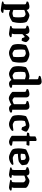

<svg xmlns="http://www.w3.org/2000/svg" viewBox="1810 -2650 1040 4701"><g transform="rotate(90 2330.5 -300.0)"><path d="M221 200Q211 200 182.5 196.5Q154 193 120 188Q86 183 57 177.5Q28 172 16 168Q16 160 19.5 151Q23 142 26 137L54 132Q71 129 79 114Q87 99 87 54V-388Q87 -398 82.5 -405Q78 -412 70 -415L15 -435Q17 -449 21 -458.5Q25 -468 29 -472Q46 -480 80.5 -490Q115 -500 146 -500Q180 -500 201.5 -480.5Q223 -461 223 -431Q235 -440 252 -451.5Q269 -463 288 -474.5Q307 -486 324.5 -493Q342 -500 356 -500Q371 -500 394 -493.5Q417 -487 441 -476Q465 -465 486 -452.5Q507 -440 518 -428Q527 -409 532.5 -383.5Q538 -358 540 -330.5Q542 -303 542 -277Q542 -220 534 -168Q526 -116 516 -86Q504 -75 481 -60.5Q458 -46 429.5 -32Q401 -18 371 -9Q341 0 315 0Q299 0 274 -8.5Q249 -17 224 -27V73Q224 94 218.5 109Q213 124 209 129L289 138Q291 142 293.5 150Q296 158 296 167Q291 174 277 182Q263 190 248 195Q233 200 221 200ZM306 -85Q314 -85 331.5 -88.5Q349 -92 367 -97Q385 -102 393 -106Q400 -124 403 -157Q406 -190 406 -222Q406 -253 404 -281.5Q402 -310 399 -332.5Q396 -355 393 -365Q388 -374 375.5 -383.5Q363 -393 349 -399.5Q335 -406 326 -406Q317 -406 296.5 -400.5Q276 -395 255.5 -387.5Q235 -380 224 -374V-106Q239 -101 255 -96Q271 -91 285 -88Q299 -85 306 -85Z M813 0Q803 0 775.5 -3.5Q748 -7 715 -12Q682 -17 654 -22.5Q626 -28 614 -32Q614 -40 617 -48.5Q620 -57 624 -63L649 -68Q660 -70 666.5 -76Q673 -82 676 -98Q679 -114 679 -146V-388Q679 -398 674.5 -405Q670 -412 662 -415L607 -435Q609 -448 612 -457Q615 -466 621 -472Q638 -480 672.5 -490Q707 -500 738 -500Q772 -500 793.5 -477.5Q815 -455 815 -414V-402Q821 -408 832.5 -424Q844 -440 858.5 -457.5Q873 -475 889 -487.5Q905 -500 919 -500Q933 -500 949 -490Q965 -480 979.5 -465.5Q994 -451 1003 -437Q1012 -423 1012 -415Q1012 -402 1005.5 -380Q999 -358 990 -337.5Q981 -317 974 -309Q959 -309 942 -312.5Q925 -316 915 -319Q912 -329 906.5 -344Q901 -359 895.5 -371.5Q890 -384 884 -384Q879 -384 869.5 -377Q860 -370 849 -360Q838 -350 829 -340.5Q820 -331 816 -327V-127Q816 -106 810.5 -91Q805 -76 801 -71L884 -62Q886 -59 889 -51Q892 -43 892 -33Q885 -25 870.5 -17.5Q856 -10 840 -5Q824 0 813 0Z M1276 0Q1250 0 1220.5 -9.5Q1191 -19 1163.5 -33Q1136 -47 1116 -60.5Q1096 -74 1089 -83Q1073 -104 1066 -144Q1059 -184 1059 -229Q1059 -267 1063 -303Q1067 -339 1073 -369Q1079 -399 1085 -417Q1099 -426 1126 -440Q1153 -454 1187 -467.5Q1221 -481 1255.5 -490.5Q1290 -500 1319 -500Q1338 -500 1363.5 -492.5Q1389 -485 1415 -473.5Q1441 -462 1462 -449Q1483 -436 1492 -425Q1500 -410 1505 -386.5Q1510 -363 1512 -335.5Q1514 -308 1514 -281Q1514 -224 1506.5 -170.5Q1499 -117 1488 -86Q1476 -75 1453 -60.5Q1430 -46 1400.5 -32Q1371 -18 1339 -9Q1307 0 1276 0ZM1289 -85Q1297 -85 1312.5 -88.5Q1328 -92 1344 -96.5Q1360 -101 1368 -104Q1374 -117 1376 -145.5Q1378 -174 1378 -205Q1378 -237 1376.5 -273Q1375 -309 1372.5 -337Q1370 -365 1366 -371Q1362 -377 1348.5 -386.5Q1335 -396 1318 -404Q1301 -412 1287 -412Q1277 -412 1260.5 -408.5Q1244 -405 1228.5 -400.5Q1213 -396 1204 -392Q1201 -385 1198 -368.5Q1195 -352 1194 -332Q1193 -312 1193 -291Q1193 -257 1195 -222.5Q1197 -188 1200 -162.5Q1203 -137 1205 -131Q1208 -128 1218 -120.5Q1228 -113 1241 -105Q1254 -97 1267 -91Q1280 -85 1289 -85Z M1794 0Q1768 0 1742.5 -9Q1717 -18 1694 -31Q1671 -44 1654.5 -58Q1638 -72 1630 -82Q1614 -103 1607 -142.5Q1600 -182 1600 -227Q1600 -265 1604 -302Q1608 -339 1614 -368.5Q1620 -398 1626 -415Q1640 -426 1666 -440.5Q1692 -455 1724 -468.5Q1756 -482 1790 -491Q1824 -500 1854 -500Q1867 -500 1886 -495.5Q1905 -491 1922 -483V-688Q1922 -696 1918 -704.5Q1914 -713 1904 -715L1836 -735Q1838 -748 1842 -758Q1846 -768 1850 -772Q1860 -777 1883 -783.5Q1906 -790 1933 -795Q1960 -800 1981 -800Q2016 -800 2037.5 -778Q2059 -756 2059 -721V-79L2121 -73Q2123 -68 2126.5 -57.5Q2130 -47 2130 -36Q2122 -26 2104.5 -18Q2087 -10 2067.5 -5Q2048 0 2034 0Q2006 0 1986.5 -10.5Q1967 -21 1955.5 -35Q1944 -49 1938 -60Q1921 -45 1894.5 -31Q1868 -17 1841 -8.5Q1814 0 1794 0ZM1834 -87Q1843 -87 1857.5 -91Q1872 -95 1890 -101.5Q1908 -108 1922 -115V-389Q1910 -394 1892 -399.5Q1874 -405 1857 -408.5Q1840 -412 1828 -412Q1819 -412 1804 -409Q1789 -406 1774.5 -402Q1760 -398 1751 -394Q1748 -384 1745 -366.5Q1742 -349 1740.5 -327.5Q1739 -306 1739 -283Q1739 -251 1741 -218.5Q1743 -186 1746 -163Q1749 -140 1753 -135Q1757 -130 1767 -122.5Q1777 -115 1788.5 -107Q1800 -99 1812.5 -93Q1825 -87 1834 -87Z M2389 4Q2364 4 2336 -7.5Q2308 -19 2284 -35.5Q2260 -52 2244.5 -67.5Q2229 -83 2229 -92V-388Q2229 -398 2225 -405Q2221 -412 2212 -415L2158 -435Q2160 -448 2163 -457Q2166 -466 2171 -472Q2188 -480 2223 -490Q2258 -500 2288 -500Q2323 -500 2344.5 -478Q2366 -456 2366 -421V-123Q2374 -117 2385.5 -107.5Q2397 -98 2410 -91Q2423 -84 2431 -84Q2440 -84 2458 -89Q2476 -94 2496 -102Q2516 -110 2531 -119V-388Q2531 -397 2526.5 -404.5Q2522 -412 2513 -415L2450 -435Q2452 -449 2456 -459Q2460 -469 2464 -472Q2475 -477 2496.5 -483.5Q2518 -490 2543.5 -495Q2569 -500 2589 -500Q2624 -500 2645.5 -478Q2667 -456 2667 -421V-79L2729 -73Q2731 -68 2734.5 -58.5Q2738 -49 2738 -37Q2732 -28 2715.5 -19.5Q2699 -11 2678 -5.5Q2657 0 2640 0Q2605 0 2581 -17.5Q2557 -35 2546 -58Q2527 -46 2497.5 -31.5Q2468 -17 2438 -6.5Q2408 4 2389 4Z M3020 0Q2993 0 2962 -10Q2931 -20 2902.5 -34Q2874 -48 2854 -61.5Q2834 -75 2829 -82Q2813 -104 2806 -143.5Q2799 -183 2799 -226Q2799 -264 2802.5 -301Q2806 -338 2812.5 -369Q2819 -400 2825 -417Q2840 -427 2867.5 -440.5Q2895 -454 2929 -468Q2963 -482 2998 -491Q3033 -500 3062 -500Q3078 -500 3099.5 -493Q3121 -486 3143 -474.5Q3165 -463 3181.5 -451Q3198 -439 3204 -430Q3205 -408 3197 -384.5Q3189 -361 3178 -340.5Q3167 -320 3157 -306Q3141 -306 3124 -310.5Q3107 -315 3096 -320Q3090 -339 3081.5 -360.5Q3073 -382 3064 -397.5Q3055 -413 3046 -413Q3030 -413 3010 -408.5Q2990 -404 2972.5 -398.5Q2955 -393 2945 -388Q2942 -380 2939 -364Q2936 -348 2934.5 -328.5Q2933 -309 2933 -290Q2933 -259 2935 -225Q2937 -191 2940 -165.5Q2943 -140 2947 -135Q2949 -132 2959.5 -125Q2970 -118 2984 -110Q2998 -102 3011 -97Q3024 -92 3032 -92Q3050 -92 3080 -95.5Q3110 -99 3136.5 -103.5Q3163 -108 3172 -109Q3176 -106 3181 -97.5Q3186 -89 3187 -76Q3174 -62 3148.5 -44Q3123 -26 3090 -13Q3057 0 3020 0Z M3452 0Q3438 0 3413.5 -8Q3389 -16 3364 -28.5Q3339 -41 3322 -54.5Q3305 -68 3305 -78V-434L3228 -441Q3228 -465 3232.5 -477Q3237 -489 3241 -492L3298 -501Q3310 -503 3315 -509.5Q3320 -516 3320 -538V-645Q3332 -654 3358 -664.5Q3384 -675 3412 -676L3433 -660V-501L3535 -500L3547 -488Q3546 -470 3539.5 -453.5Q3533 -437 3527 -428L3441 -430V-90L3540 -73Q3542 -69 3545.5 -60.5Q3549 -52 3549 -39Q3539 -28 3523 -19Q3507 -10 3488.5 -5Q3470 0 3452 0Z M3834 0Q3807 0 3776 -10Q3745 -20 3716.5 -34Q3688 -48 3668 -61.5Q3648 -75 3643 -82Q3627 -104 3620 -143.5Q3613 -183 3613 -226Q3613 -264 3616.5 -301Q3620 -338 3626.5 -369Q3633 -400 3639 -417Q3654 -426 3681 -440Q3708 -454 3741.5 -467.5Q3775 -481 3809.5 -490.5Q3844 -500 3874 -500Q3893 -500 3919.5 -490Q3946 -480 3970.5 -465.5Q3995 -451 4005 -439Q4011 -427 4015 -403.5Q4019 -380 4022 -356Q4025 -332 4024 -317Q4012 -300 3994.5 -284Q3977 -268 3959.5 -256Q3942 -244 3930 -238Q3909 -232 3879.5 -228Q3850 -224 3816 -221.5Q3782 -219 3747 -218Q3748 -186 3751 -163Q3754 -140 3758 -135Q3761 -132 3772 -125Q3783 -118 3797 -110.5Q3811 -103 3824.5 -97.5Q3838 -92 3846 -92Q3859 -92 3879.5 -94Q3900 -96 3923 -98.5Q3946 -101 3967 -104Q3988 -107 4002 -110Q4007 -105 4012 -97Q4017 -89 4018 -76Q4004 -62 3976 -44Q3948 -26 3911.5 -13Q3875 0 3834 0ZM3808 -284Q3825 -285 3842 -286.5Q3859 -288 3874.5 -291.5Q3890 -295 3900 -300Q3900 -311 3899 -327.5Q3898 -344 3896 -360Q3894 -376 3890 -384Q3886 -391 3876.5 -397.5Q3867 -404 3857.5 -408Q3848 -412 3842 -412Q3834 -412 3817 -408.5Q3800 -405 3783 -400Q3766 -395 3757 -391Q3752 -378 3749.5 -360Q3747 -342 3746 -323.5Q3745 -305 3745 -290Q3758 -287 3775.5 -285.5Q3793 -284 3808 -284Z M4259 0Q4249 0 4224 -3.5Q4199 -7 4170 -12Q4141 -17 4115.5 -22.5Q4090 -28 4078 -32Q4078 -40 4081.5 -48.5Q4085 -57 4088 -63L4114 -68Q4131 -71 4137 -85.5Q4143 -100 4143 -146V-388Q4143 -397 4139 -404.5Q4135 -412 4126 -415L4071 -435Q4073 -448 4076 -457Q4079 -466 4085 -472Q4102 -480 4136.5 -490Q4171 -500 4202 -500Q4235 -500 4256 -481.5Q4277 -463 4279 -431Q4297 -444 4321 -460.5Q4345 -477 4369 -488.5Q4393 -500 4411 -500Q4434 -500 4463.5 -491.5Q4493 -483 4519.5 -468.5Q4546 -454 4563.5 -436.5Q4581 -419 4581 -402V-127Q4581 -106 4576 -91.5Q4571 -77 4566 -71L4639 -62Q4641 -58 4643.5 -50Q4646 -42 4646 -33Q4641 -26 4627 -18Q4613 -10 4598 -5Q4583 0 4571 0Q4561 0 4535 -3.5Q4509 -7 4478.5 -12Q4448 -17 4421.5 -22.5Q4395 -28 4383 -32Q4383 -41 4386.5 -49.5Q4390 -58 4393 -63L4415 -66Q4425 -68 4431.5 -74Q4438 -80 4441 -96.5Q4444 -113 4444 -146V-353Q4444 -361 4437 -370.5Q4430 -380 4419 -388Q4408 -396 4397.5 -401Q4387 -406 4381 -406Q4374 -406 4360 -402.5Q4346 -399 4330.5 -394Q4315 -389 4301 -383.5Q4287 -378 4280 -374V-135Q4280 -115 4274 -97.5Q4268 -80 4262 -71L4330 -62Q4332 -60 4334.5 -51.5Q4337 -43 4337 -33Q4332 -26 4317.5 -18Q4303 -10 4286.5 -5Q4270 0 4259 0Z"/></g></svg>

Font: Texturina 12pt
Style: Bold
Weight: 700
Designer: Guillermo Torres Carreño
Foundry: Omnibus-Type
Version: Version 1.002